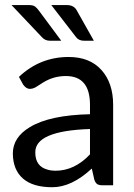

<svg xmlns="http://www.w3.org/2000/svg" viewBox="-20 -746 539 773"><path d="M203.1 -58.6Q280.3 -58.6 342.3 -124.5V-226.6Q120.1 -219.2 122.1 -131.8Q122.1 -76.2 171.4 -63Q186 -58.6 203.1 -58.6ZM256.3 -516.6Q341.3 -516.6 388.2 -464.4Q435.5 -412.1 435.5 -324.2V0H393.6Q379.4 0 372.1 -4.4Q364.7 -8.8 359.9 -22L349.6 -67.4Q268.6 7.8 190.4 7.8Q112.3 7.8 72.3 -27.3Q32.2 -62.5 31.7 -127.9Q31.7 -193.4 100.6 -234.4Q180.7 -282.7 342.3 -286.1V-324.2Q342.3 -439.9 245.1 -439.9Q195.3 -439.9 153.3 -413.6Q137.7 -403.8 125.5 -396Q113.3 -388.2 99.6 -388.2Q85.9 -388.2 73.2 -405.3L56.2 -436.5Q141.1 -516.6 256.3 -516.6ZM96.2 -725.6Q113.3 -725.6 121.1 -719.7Q128.9 -713.9 136.7 -703.1L226.6 -582H181.2Q161.1 -582 148.4 -596.7L26.4 -725.6ZM249 -725.6Q278.3 -725.6 289.6 -703.1L357.9 -582H318.4Q296.9 -582 286.1 -596.7L186.5 -725.6Z"/></svg>

Font: Lato-Medium
Style: Regular
Weight: 500
Designer: Lukasz Dziedzic
Foundry: tyPoland Lukasz Dziedzic
Version: Version 2.006; 2014-01-15